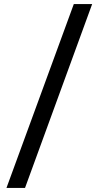

<svg xmlns="http://www.w3.org/2000/svg" viewBox="-20 -822 500 952"><path d="M12 110 346 -802H437L104 110Z"/></svg>

Font: Literata 18pt SemiBold
Style: Regular
Weight: 600
Designer: Latin by Veronika Burian and Jose Scaglione. Greek by Irene Vlachou. Cyrillic by Vera Evstafieva.
Foundry: TypeTogether
Version: Version 3.103;gftools[0.9.29]